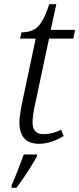

<svg xmlns="http://www.w3.org/2000/svg" viewBox="-20 -679 380 920"><path d="M168 10Q118 10 95.5 -17Q73 -44 73 -92Q73 -124 87 -191L151 -494H76L83 -524Q114 -524 137.5 -534.5Q161 -545 179.5 -574Q198 -603 216 -659H250L223 -536H340L331 -494H215L151 -193Q142 -154 139 -131Q136 -108 136 -93Q136 -36 188 -36Q210 -36 231 -41.5Q252 -47 273 -57L285 -27Q257 -10 227 0Q197 10 168 10ZM36 208Q50 176 65.5 136.5Q81 97 94 61H158L157 71Q145 92 128 119.5Q111 147 92.5 174Q74 201 59 221H35Z"/></svg>

Font: Noto Serif Light
Style: Italic
Weight: 300
Italic angle: -12°
Designer: Monotype Design Team
Foundry: Monotype Imaging Inc.
Version: Version 2.013